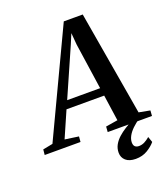

<svg xmlns="http://www.w3.org/2000/svg" viewBox="-241 -865 1056 1204"><g transform="rotate(-20 287.0 -263.5)"><path d="M-72.5 0 -69 -36 -3 -49 326.5 -746.5H453L572 -50L646 -36L643.5 0H348L350.5 -36L430.5 -49L405.5 -222.5H154L78 -49L169.5 -36L166.5 0ZM177.5 -275H397.5L352.5 -583L346 -661L317.5 -593ZM456.5 218.5Q413.5 218 390.8 197.8Q368 177.5 368 145.5Q368 117 381.2 93.2Q394.5 69.5 416.2 50Q438 30.5 463.5 14.5Q489 -1.5 513.5 -14.5L541 -26L564.5 -13.5Q535 6.5 513.2 27.5Q491.5 48.5 479.8 69.8Q468 91 467.5 112.5Q467.5 132 477 140.8Q486.5 149.5 503 149.5Q522 149.5 539.8 140.8Q557.5 132 576 116L589 153.5Q570 177 536 197.8Q502 218.5 456.5 218.5Z"/></g></svg>

Font: Merriweather 60pt SemiBold
Style: Italic
Weight: 600
Italic angle: -7.8°
Version: Version 2.101